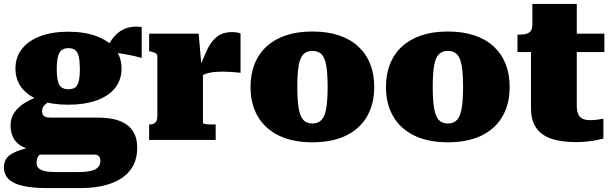

<svg xmlns="http://www.w3.org/2000/svg" viewBox="-24 -715 3129 981"><path d="M700 -419Q664 -429 635 -434.5Q606 -440 581.5 -443.5Q557 -447 531 -449L506 -437Q522 -473 539.5 -501Q557 -529 579.5 -547.5Q602 -566 631.5 -574Q661 -582 700 -577ZM325 -180Q241 -180 180.5 -202Q120 -224 87.5 -265.5Q55 -307 55 -365Q55 -423 88 -465Q121 -507 181.5 -530Q242 -553 325 -553Q408 -553 469.5 -530Q531 -507 564 -465Q597 -423 597 -365Q597 -307 564 -265.5Q531 -224 469.5 -202Q408 -180 325 -180ZM325 -259Q348 -259 360.5 -268.5Q373 -278 378.5 -301Q384 -324 384 -363Q384 -402 378.5 -425.5Q373 -449 360.5 -459Q348 -469 325 -469Q304 -469 291 -459Q278 -449 272 -425.5Q266 -402 266 -363Q266 -324 271.5 -301Q277 -278 290.5 -268.5Q304 -259 325 -259ZM216 246Q143 246 94 235Q45 224 20.5 200.5Q-4 177 -4 139Q-4 109 13.5 89Q31 69 70 55Q109 41 174 30L209 55Q190 64 180 73.5Q170 83 166.5 93.5Q163 104 163 119Q163 134 173 144Q183 154 204 159Q225 164 259 164H375Q418 164 443 157.5Q468 151 478.5 138Q489 125 489 107Q489 93 482 84Q475 75 458 75H128L142 53Q107 45 81.5 29Q56 13 43 -13Q30 -39 30 -75Q30 -112 50 -141Q70 -170 108 -192.5Q146 -215 199 -231L255 -211Q232 -200 217.5 -189.5Q203 -179 197 -169Q191 -159 191 -147Q191 -129 201.5 -121.5Q212 -114 238 -114H478Q544 -114 588 -97Q632 -80 654.5 -46Q677 -12 677 40Q677 109 641 155Q605 201 539.5 223.5Q474 246 386 246Z M1205 -544V-343Q1197 -344 1181 -345.5Q1165 -347 1146.5 -348Q1128 -349 1111 -349Q1093 -349 1075.5 -347.5Q1058 -346 1043 -342.5Q1028 -339 1015.5 -333Q1003 -327 993 -317L988 -350Q1012 -413 1033 -458Q1054 -503 1084 -527Q1114 -551 1162 -551Q1178 -551 1189.5 -548.5Q1201 -546 1205 -544ZM738 0V-79H740Q759 -79 769.5 -88.5Q780 -98 780 -125V-426Q780 -434 776.5 -438.5Q773 -443 765.5 -446Q758 -449 746 -452L738 -454V-543H991L1006 -372L1013 -374V-87Q1013 -84 1021.5 -82Q1030 -80 1044 -79.5Q1058 -79 1074 -79H1078V0Z M1888 -270Q1888 -184 1851.5 -120.5Q1815 -57 1744.5 -22.5Q1674 12 1572 12Q1471 12 1400.5 -22.5Q1330 -57 1293 -120.5Q1256 -184 1256 -270Q1256 -336 1277 -388.5Q1298 -441 1338.5 -478Q1379 -515 1437.5 -534.5Q1496 -554 1572 -554Q1648 -554 1707 -534.5Q1766 -515 1806.5 -477.5Q1847 -440 1867.5 -388Q1888 -336 1888 -270ZM1495 -271Q1495 -203 1502 -162Q1509 -121 1525.5 -102.5Q1542 -84 1572 -84Q1602 -84 1619 -102.5Q1636 -121 1643 -162Q1650 -203 1650 -271Q1650 -339 1643 -379.5Q1636 -420 1619 -437.5Q1602 -455 1572 -455Q1543 -455 1526 -437.5Q1509 -420 1502 -379.5Q1495 -339 1495 -271Z M2580 -270Q2580 -184 2543.5 -120.5Q2507 -57 2436.5 -22.5Q2366 12 2264 12Q2163 12 2092.5 -22.5Q2022 -57 1985 -120.5Q1948 -184 1948 -270Q1948 -336 1969 -388.5Q1990 -441 2030.5 -478Q2071 -515 2129.5 -534.5Q2188 -554 2264 -554Q2340 -554 2399 -534.5Q2458 -515 2498.5 -477.5Q2539 -440 2559.5 -388Q2580 -336 2580 -270ZM2187 -271Q2187 -203 2194 -162Q2201 -121 2217.5 -102.5Q2234 -84 2264 -84Q2294 -84 2311 -102.5Q2328 -121 2335 -162Q2342 -203 2342 -271Q2342 -339 2335 -379.5Q2328 -420 2311 -437.5Q2294 -455 2264 -455Q2235 -455 2218 -437.5Q2201 -420 2194 -379.5Q2187 -339 2187 -271Z M2620 -449V-538H2626Q2647 -538 2662.5 -541.5Q2678 -545 2687 -556Q2696 -567 2696 -590L2826 -543H3064V-449ZM2923 -177Q2923 -146 2931.5 -129.5Q2940 -113 2955.5 -107Q2971 -101 2994 -101Q3016 -101 3034.5 -104.5Q3053 -108 3059 -108V-7Q3048 -4 3027 0.5Q3006 5 2978 8Q2950 11 2917 11Q2849 11 2798 -4.5Q2747 -20 2718 -58.5Q2689 -97 2689 -164V-522L2696 -531V-695H2923Z"/></svg>

Font: Roboto Serif 20pt Black
Style: Regular
Weight: 900
Version: Version 1.008